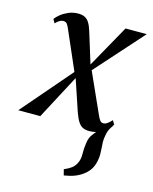

<svg xmlns="http://www.w3.org/2000/svg" viewBox="-139 -599 733 922"><g transform="rotate(15 227.0 -138.5)"><path d="M268 246 260.5 217Q283 207.5 296.8 197Q310.5 186.5 318.5 170Q329 150.5 328.2 122.5Q327.5 94.5 332 67.5Q335 40.5 350.5 21.2Q366 2 376.5 -12L435.5 -45Q418.5 -25 413 -0.5Q407.5 24 408 45Q408.5 58 409.8 73.2Q411 88.5 411 103Q410.5 135 399.8 162.2Q389 189.5 361.5 210Q344 223.5 322 232.2Q300 241 268 246ZM330 8.5Q311.5 8.5 298.5 2.2Q285.5 -4 275.2 -19.8Q265 -35.5 255 -63.5L193.5 -246.5L215.5 -245.5L85.5 0H-24L206.5 -267.5L196.5 -230L105.5 -439Q98.5 -455.5 92.5 -462.8Q86.5 -470 75.5 -470Q64 -470 54 -463.2Q44 -456.5 36.5 -448L25.5 -467Q34 -479 50 -491.8Q66 -504.5 87.8 -513.8Q109.5 -523 135 -523Q155 -523 168 -516.2Q181 -509.5 190.2 -494.5Q199.5 -479.5 207 -454.5L260.5 -281.5L240 -276.5L372 -512.5H477.5L247.5 -255L259.5 -293L357 -76Q364.5 -59 370.8 -52Q377 -45 386 -45Q396.5 -45 407 -52.8Q417.5 -60.5 427.5 -71.5L439 -52Q428.5 -36.5 412.8 -22.5Q397 -8.5 376.2 0Q355.5 8.5 330 8.5Z"/></g></svg>

Font: Merriweather 120pt
Style: Italic
Weight: 400
Italic angle: -7.8°
Version: Version 2.101